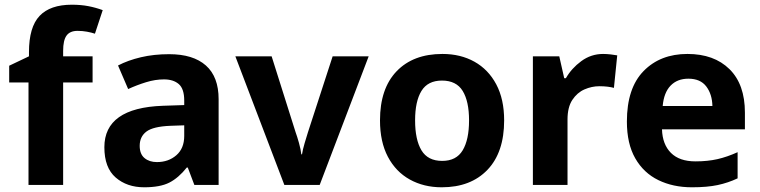

<svg xmlns="http://www.w3.org/2000/svg" viewBox="-20 -785 3228 815"><path d="M373 -435H248V0H101V-435H19V-506L103 -546V-564Q103 -670 148 -717.5Q193 -765 285 -765Q323 -765 354.5 -759Q386 -753 416 -742L383 -642Q368 -647 349 -650.5Q330 -654 309 -654Q277 -654 262.5 -634Q248 -614 248 -569V-546H373Z M698 -555Q800 -555 854 -507Q908 -459 908 -364V0H805L777 -74H773Q738 -30 699 -10Q660 10 592 10Q519 10 471 -31.5Q423 -73 423 -160Q423 -327 671 -336L762 -339V-358Q762 -408 739 -428Q716 -448 676 -448Q639 -448 600 -436Q561 -424 524 -407L481 -507Q523 -529 578 -542Q633 -555 698 -555ZM703 -251Q630 -248 601.5 -226.5Q573 -205 573 -166Q573 -131 593.5 -114Q614 -97 646 -97Q695 -97 728.5 -126Q762 -155 762 -208V-253Z M1187 0 979 -546H1133L1235 -223Q1241 -207 1249 -178.5Q1257 -150 1259 -130H1262Q1265 -150 1273 -177Q1281 -204 1287 -223L1392 -546H1545L1337 0Z M2120 -274Q2120 -138 2049 -64Q1978 10 1855 10Q1779 10 1719.5 -23Q1660 -56 1626.5 -119.5Q1593 -183 1593 -274Q1593 -409 1663.5 -482.5Q1734 -556 1858 -556Q1935 -556 1994 -523Q2053 -490 2086.5 -427Q2120 -364 2120 -274ZM1742 -274Q1742 -192 1769 -147Q1796 -102 1857 -102Q1917 -102 1944 -147Q1971 -192 1971 -274Q1971 -355 1944 -399Q1917 -443 1856 -443Q1796 -443 1769 -399Q1742 -355 1742 -274Z M2540 -556Q2555 -556 2572.5 -554Q2590 -552 2600 -550L2586 -412Q2575 -415 2559.5 -417Q2544 -419 2524 -419Q2492 -419 2461 -405.5Q2430 -392 2409.5 -361Q2389 -330 2389 -278V0H2242V-546H2354L2375 -453H2382Q2406 -495 2447.5 -525.5Q2489 -556 2540 -556Z M2898 -556Q3011 -556 3076.5 -491.5Q3142 -427 3142 -307V-236H2790Q2792 -172 2828 -136Q2864 -100 2932 -100Q2984 -100 3025.5 -109.5Q3067 -119 3111 -139V-28Q3071 -9 3026.5 0.5Q2982 10 2917 10Q2837 10 2774.5 -20.5Q2712 -51 2676.5 -113Q2641 -175 2641 -269Q2641 -411 2712 -483.5Q2783 -556 2898 -556ZM2902 -451Q2855 -451 2826.5 -421.5Q2798 -392 2793 -335H3004Q3003 -385 2978 -418Q2953 -451 2902 -451Z"/></svg>

Font: Noto Sans Syriac
Style: Bold
Weight: 700
Designer: Patrick Giasson and the Monotype Design Team
Foundry: Monotype Imaging Inc.
Version: Version 3.000; ttfautohint (v1.8.4.7-5d5b)